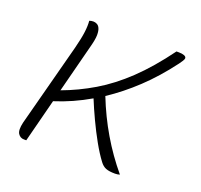

<svg xmlns="http://www.w3.org/2000/svg" viewBox="-100 -644 800 766"><g transform="rotate(20 300.0 -261.0)"><path d="M83 6H73Q57 6 48 -8Q39 -22 47 -56L140 -409Q151 -452 154.5 -480Q158 -508 156 -528Q164 -531 173 -531Q181 -531 188.5 -527Q196 -523 200 -514Q205 -504 205 -485Q205 -466 194 -426L143 -228Q211 -253 275 -291Q339 -329 400.5 -387.5Q462 -446 525 -532H535Q549 -532 558 -528.5Q567 -525 567 -518Q567 -514 562 -506Q557 -498 551 -490Q497 -418 438.5 -363Q380 -308 319 -268Q379 -115 481 7Q472 10 461 10Q436 10 422 4.5Q408 -1 397 -16Q376 -44 354.5 -82.5Q333 -121 313 -163.5Q293 -206 278 -243Q242 -222 205 -205.5Q168 -189 130 -177Z"/></g></svg>

Font: Recursive Sn Csl St Lt
Style: Italic
Weight: 300
Italic angle: -15°
Version: Version 1.079;hotconv 1.0.112;makeotfexe 2.5.65598; ttfautoh